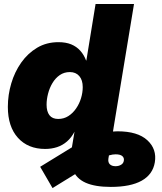

<svg xmlns="http://www.w3.org/2000/svg" viewBox="-20 -748 826 978"><path d="M544.4 204.1Q464.4 204.1 416.5 182.9Q368.7 161.6 351.6 117.7Q334.5 73.7 345.7 5.9L362.3 -93.8H558.1L532.2 59.6Q529.3 79.1 539.6 88.9Q549.8 98.6 568.4 98.6Q584.5 98.6 596.7 91.3Q608.9 84 610.8 70.3Q613.3 56.2 603 47.1Q592.8 38.1 568.4 38.1Q554.2 38.1 537.1 43Q520 47.9 492.7 62Q465.3 76.2 420.4 103.5L247.6 210L184.6 101.6L367.7 -10.7Q409.7 -36.6 464.1 -57.9Q518.6 -79.1 579.1 -79.1Q681.2 -79.1 730.5 -33.7Q779.8 11.7 768.6 79.1Q758.3 140.6 701.7 172.4Q645 204.1 544.4 204.1ZM210 10.7Q122.6 10.7 71.3 -46.1Q20 -103 20 -203.6Q20 -264.6 37.4 -323.2Q54.7 -381.8 88.1 -429.2Q121.6 -476.6 169.2 -504.9Q216.8 -533.2 277.8 -533.2Q315.4 -533.2 342.8 -522Q370.1 -510.7 388.9 -489.7Q407.7 -468.8 418.5 -439.9H419.9L466.8 -727.5H662.6L542.5 0H348.6L361.8 -78.6H360.4Q344.2 -47.4 321.5 -27.6Q298.8 -7.8 270.5 1.5Q242.2 10.7 210 10.7ZM276.4 -142.1Q305.2 -142.1 328.1 -156.7Q351.1 -171.4 367.7 -195.6Q384.3 -219.7 392.8 -248Q401.4 -276.4 401.4 -304.2Q401.4 -340.3 383.8 -360.6Q366.2 -380.9 335.9 -380.9Q306.6 -380.9 284.4 -365.5Q262.2 -350.1 247.3 -325.2Q232.4 -300.3 224.9 -271.2Q217.3 -242.2 217.3 -214.4Q217.3 -180.2 231.9 -161.1Q246.6 -142.1 276.4 -142.1Z"/></svg>

Font: Inter 28pt Black
Style: Italic
Weight: 900
Italic angle: -9.3988°
Designer: Rasmus Andersson
Foundry: rsms
Version: Version 4.001;git-66647c0bb